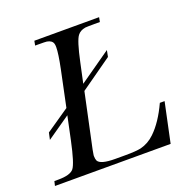

<svg xmlns="http://www.w3.org/2000/svg" viewBox="-122 -730 807 836"><g transform="rotate(-20 281.5 -312.5)"><path d="M149 -271 41 -196 48 -228 156 -302 191 -469Q205 -537 205 -566Q205 -578 203 -583Q198 -599 175 -603Q168 -604 136 -604H121L125 -625H425L421 -604H394Q362 -604 353 -603Q329 -599 317 -583Q301 -563 281 -469L261 -376L408 -479L402 -449L255 -345L212 -143Q198 -80 197 -68Q197 -66 197 -63Q197 -51 201 -42Q213 -21 280 -21H327Q376 -21 399 -26Q436 -35 465 -63Q510 -106 546 -184H568L529 0H-7L-2 -21H16Q72 -21 88.5 -42Q105 -63 126 -162Z"/></g></svg>

Font: New Athena Unicode
Style: Italic
Weight: 400
Designer: J. Rusten 1997; rev. by R. Hancock 2001, 2002, rev. by D. Mastronarde 2002-2019
Foundry: Society for Classical Studies (formerly American Philological Association)
Version: Version 5.008